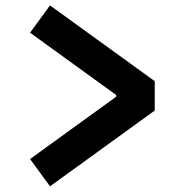

<svg xmlns="http://www.w3.org/2000/svg" viewBox="-20 -680 660 693"><path d="M160.5 -7.5 538.5 -281V-387L160.5 -660.5L88.5 -562L399.5 -337V-331L88.5 -106Z"/></svg>

Font: Monaspace Krypton
Style: Bold
Weight: 700
Designer: Riley Cran & the Lettermatic Team
Foundry: Lettermatic
Version: Version 1.200 (Monaspace Krypton)